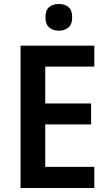

<svg xmlns="http://www.w3.org/2000/svg" viewBox="-20 -943 547 963"><path d="M453 0H83V-714H453V-609H207V-424H437V-319H207V-106H453ZM275 -923Q305 -923 323.5 -907.5Q342 -892 342 -856Q342 -821 323 -805Q304 -789 275 -789Q246 -789 227 -805Q208 -821 208 -856Q208 -892 226.5 -907.5Q245 -923 275 -923Z"/></svg>

Font: Noto Sans Arabic UI SmCn SmBd
Style: Regular
Weight: 600
Width: 4
Designer: Monotype Design Team, Nadine Chahine and Nizar Qandah
Foundry: Monotype Imaging Inc.
Version: Version 2.010; ttfautohint (v1.8.4.7-5d5b)